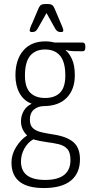

<svg xmlns="http://www.w3.org/2000/svg" viewBox="-20 -738 470 970"><path d="M201 212Q38 212 38 83Q38 42 61.5 4.5Q85 -33 116 -53V-55Q103 -67 94.5 -85Q86 -103 86 -125Q86 -153 99.5 -177Q113 -201 140 -214Q100 -229 79 -267Q58 -305 58 -357Q58 -436 97.5 -482.5Q137 -529 209 -529Q234 -529 256 -523H397Q411 -523 411 -505V-496Q411 -479 397 -479Q374 -479 352.5 -479.5Q331 -480 313 -485L312 -483Q328 -472 343 -440.5Q358 -409 358 -357Q358 -287 318 -245Q278 -203 203 -202Q172 -202 151.5 -184.5Q131 -167 131 -133Q131 -104 147 -90Q163 -76 189 -70Q215 -64 247 -59Q316 -49 350 -20.5Q384 8 384 67Q384 137 338 174.5Q292 212 201 212ZM208 -243Q257 -243 283.5 -270Q310 -297 310 -356Q310 -425 283.5 -456.5Q257 -488 208 -488Q159 -488 132.5 -456.5Q106 -425 106 -356Q106 -297 132.5 -270Q159 -243 208 -243ZM208 171Q336 171 336 70Q336 32 320 14.5Q304 -3 276.5 -9.5Q249 -16 216 -20Q183 -24 148 -34Q121 -19 103.5 12Q86 43 86 78Q86 171 208 171ZM142 -576Q130 -576 130 -584Q130 -590 134.5 -602Q139 -614 143 -621L173 -692Q180 -709 188 -713.5Q196 -718 215 -718Q234 -718 242 -713.5Q250 -709 257 -692L287 -621Q290 -614 295 -602Q300 -590 300 -584Q300 -576 288 -576Q278 -576 271.5 -579.5Q265 -583 259 -593L215 -672L170 -593Q164 -583 158 -579.5Q152 -576 142 -576Z"/></svg>

Font: Asap Condensed ExtraLight
Style: Regular
Weight: 200
Width: 3
Designer: Pablo Cosgaya
Foundry: Omnibus-Type
Version: Version 3.001; ttfautohint (v1.8.4.7-5d5b)